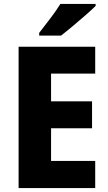

<svg xmlns="http://www.w3.org/2000/svg" viewBox="-20 -950 548 970"><path d="M461 0H74V-714H461V-578H238V-438H445V-302H238V-137H461ZM463 -920Q445 -902 413 -874Q381 -846 347 -817.5Q313 -789 288 -770H178V-784Q203 -816 233.5 -856Q264 -896 285 -930H463Z"/></svg>

Font: Noto Sans Hebrew SemiCondensed ExtraBold
Style: Regular
Weight: 800
Width: 4
Designer: Monotype Design Team
Foundry: Monotype Imaging Inc.
Version: Version 2.004; ttfautohint (v1.8.4.7-5d5b)